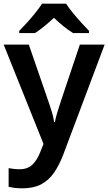

<svg xmlns="http://www.w3.org/2000/svg" viewBox="-20 -786 590 1046"><path d="M0 -543H137L244 -233Q254 -205 262.5 -176.5Q271 -148 275 -121H279Q283 -144 292.5 -174.5Q302 -205 311 -233L415 -543H550L324 58Q302 115 273.5 156Q245 197 203.5 218.5Q162 240 102 240Q77 240 58.5 237.5Q40 235 27 232V130Q38 132 53.5 134Q69 136 86 136Q132 136 158 109.5Q184 83 199 43L217 -2ZM340 -766Q354 -744 376.5 -716.5Q399 -689 423 -662.5Q447 -636 465 -618V-606H378Q352 -622 326 -643Q300 -664 274 -689Q247 -664 222 -643.5Q197 -623 171 -606H85V-618Q104 -637 127.5 -663Q151 -689 173 -716.5Q195 -744 209 -766Z"/></svg>

Font: Noto Sans Syriac Eastern SemiBold
Style: Regular
Weight: 600
Designer: Patrick Giasson and the Monotype Design Team
Foundry: Monotype Imaging Inc.
Version: Version 3.001